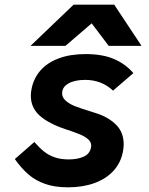

<svg xmlns="http://www.w3.org/2000/svg" viewBox="-20 -791 640 822"><path d="M43.5 -110 127 -183Q149 -158 168.2 -142.5Q187.5 -127 213.2 -117.8Q239 -108.5 274.5 -108.5Q311.5 -108.5 338 -120.2Q364.5 -132 369.5 -159.5Q370.5 -165.5 370.5 -167.5Q370.5 -182.5 358.2 -194Q346 -205.5 323.8 -215Q301.5 -224.5 263 -237Q189.5 -261 150.8 -295.2Q112 -329.5 112 -381Q112 -394.5 115 -409.5Q123.5 -455 152.8 -488.8Q182 -522.5 231.2 -541Q280.5 -559.5 347 -559.5Q418.5 -559.5 467.8 -538.5Q517 -517.5 551 -478L464 -403Q415 -449 344.5 -449Q300.5 -449 273.2 -433.8Q246 -418.5 246 -391.5Q246 -372.5 262.5 -358.8Q279 -345 302.2 -336Q325.5 -327 361.5 -316Q370.5 -313 380.2 -310Q390 -307 400 -303.5Q448.5 -286.5 479 -254.8Q509.5 -223 509.5 -173Q509.5 -161.5 507 -145.5Q498.5 -96 466.8 -60.8Q435 -25.5 384.5 -7.2Q334 11 271 11Q215 11 173.5 -3.5Q132 -18 101.8 -44.2Q71.5 -70.5 43.5 -110ZM295 -771H469L586 -594.5H445.5L372.5 -691L260 -594.5H110.5Z"/></svg>

Font: JuliaMono ExtraBoldItalic
Style: Regular
Weight: 800
Italic angle: -9°
Monospace: yes
Designer: cormullion
Foundry: corm
Version: Version 0.049; ttfautohint (v1.8.4)